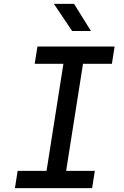

<svg xmlns="http://www.w3.org/2000/svg" viewBox="-20 -970 640 990"><path d="M57 0 71 -89H220L307 -641H159L173 -730H571L557 -641H408L321 -89H469L455 0ZM352 -810 258 -950H362L449 -810Z"/></svg>

Font: JetBrains Mono NL Medium
Style: Italic
Weight: 500
Italic angle: -9°
Monospace: yes
Designer: Philipp Nurullin, Konstantin Bulenkov
Foundry: JetBrains
Version: Version 2.305; ttfautohint (v1.8.4.7-5d5b)